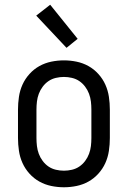

<svg xmlns="http://www.w3.org/2000/svg" viewBox="-20 -783 540 811"><path d="M250 8Q223 8 196.5 2.5Q170 -3 146.5 -16Q123 -29 104.5 -49.5Q86 -70 75 -94.5Q64 -119 60 -146Q56 -173 56 -200V-320Q56 -347 60 -374Q64 -401 75 -425.5Q86 -450 104.5 -470.5Q123 -491 146.5 -504Q170 -517 196.5 -522.5Q223 -528 250 -528Q277 -528 303.5 -522.5Q330 -517 353.5 -504Q377 -491 395.5 -470.5Q414 -450 425 -425.5Q436 -401 440 -374Q444 -347 444 -320V-200Q444 -173 440 -146Q436 -119 425 -94.5Q414 -70 395.5 -49.5Q377 -29 353.5 -16Q330 -3 303.5 2.5Q277 8 250 8ZM250 -62Q267 -62 284 -66Q301 -70 315 -79.5Q329 -89 339.5 -103Q350 -117 356 -133Q362 -149 364 -166Q366 -183 366 -200V-320Q366 -337 364 -354Q362 -371 356 -387Q350 -403 339.5 -417Q329 -431 315 -440.5Q301 -450 284 -454Q267 -458 250 -458Q233 -458 216 -454Q199 -450 185 -440.5Q171 -431 160.5 -417Q150 -403 144 -387Q138 -371 136 -354Q134 -337 134 -320V-200Q134 -183 136 -166Q138 -149 144 -133Q150 -117 160.5 -103Q171 -89 185 -79.5Q199 -70 216 -66Q233 -62 250 -62ZM261 -581 133 -717 192 -763 308 -619Z"/></svg>

Font: Iosevka
Style: Regular
Weight: 400
Monospace: yes
Designer: Belleve Invis
Foundry: Belleve Invis
Version: Version 33.2.3; ttfautohint (v1.8.4)